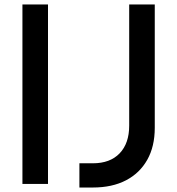

<svg xmlns="http://www.w3.org/2000/svg" viewBox="-20 -820 790 856"><path d="M80 0V-800H194V0ZM394 16H334V-92H394Q471 -92 513.5 -136.5Q556 -181 556 -260V-800H670V-250Q670 -167 636.5 -107.5Q603 -48 541.5 -16Q480 16 394 16Z"/></svg>

Font: Martian Mono SemiExpanded
Style: Regular
Weight: 400
Width: 6
Monospace: yes
Designer: Roman Shamin
Foundry: Evil Martians
Version: Version 1.000